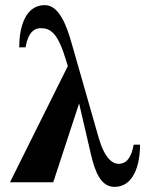

<svg xmlns="http://www.w3.org/2000/svg" viewBox="-20 -712 587 750"><path d="M80 -527C91 -594 121 -602 139 -602C174 -602 203 -587 233 -492L245 -454L19 0H188L289 -308L335 -110C351 -41 374 18 427 18C502 18 527 -67 527 -147H502C491 -80 461 -72 443 -72C420 -72 389 -93 366 -172L259 -546C240 -612 211 -692 155 -692C76 -692 55 -600 55 -527Z"/></svg>

Font: XITS
Style: Bold
Weight: 700
Designer: MicroPress Inc., with final additions and corrections provided by Coen Hoffman, Elsevier (retired)
Version: Version 1.107